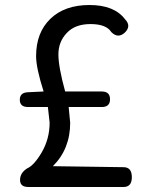

<svg xmlns="http://www.w3.org/2000/svg" viewBox="-20 -746 595 766"><path d="M93 0Q60 0 60 -28Q60 -56 88 -74Q116 -86 147 -139Q178 -193 178 -257L171 -319H92Q59 -319 59 -348Q59 -377 92 -378L154 -381Q124 -475 124 -522Q124 -616 181 -671Q238 -726 337 -726Q436 -726 479 -669Q505 -642 478 -616Q451 -591 424 -618Q404 -650 341 -650Q279 -650 246 -614Q213 -579 213 -529Q213 -479 240 -381H386Q419 -381 419 -350Q419 -319 386 -319H254L260 -256Q260 -152 191 -83L473 -79Q506 -79 506 -39Q506 0 473 0Z"/></svg>

Font: Swei Gothic CJK TC Regular
Style: Regular
Weight: 400
Version: Version 2.129